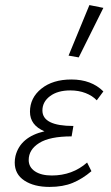

<svg xmlns="http://www.w3.org/2000/svg" viewBox="-20 -731 437 756"><path d="M387 -371 361 -336Q344 -354 317 -364.5Q290 -375 257 -375Q207 -375 177 -352.5Q147 -330 147 -296Q147 -235 269 -235L262 -194Q176 -194 134.5 -168Q93 -142 93 -101Q93 -73 117.5 -56.5Q142 -40 184 -40Q265 -40 323 -91L340 -57Q305 -27 266.5 -11Q228 5 175 5Q114 5 76 -20Q38 -45 38 -91Q38 -104 41 -117Q60 -192 155 -214Q98 -238 98 -291Q98 -346 143 -382Q188 -418 261 -418Q340 -418 387 -371ZM250 -512 332 -711 387 -700 290 -505Z"/></svg>

Font: Ysabeau Semilight
Style: Italic
Weight: 300
Italic angle: -12°
Designer: Christian Thalmann (Catharsis Fonts)
Version: Version 0.003